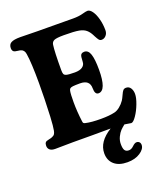

<svg xmlns="http://www.w3.org/2000/svg" viewBox="-169 -831 1000 1177"><g transform="rotate(-20 330.5 -242.5)"><path d="M183.1 5.9Q161.6 5.9 125.7 6.6Q89.8 7.3 68.8 7.3Q45.4 7.3 33.9 -2.7Q22.5 -12.7 22.5 -28.8Q22.5 -43.5 28.3 -50.5Q34.2 -57.6 47.9 -59.6Q68.8 -63 81.5 -70.8Q93.8 -75.7 98.9 -100.1Q104 -124.5 107.4 -189Q112.8 -301.8 112.8 -404.8Q112.8 -538.1 103 -599.1Q99.1 -626.5 77.1 -632.8Q71.3 -634.8 58.3 -636.2Q45.4 -637.7 41 -639.2Q23.4 -644 23.4 -665.5Q23.4 -689.9 41 -700Q58.6 -710 100.6 -710Q116.7 -710 154.1 -709Q191.4 -708 212.9 -708Q243.7 -708 329.6 -707.3Q415.5 -706.5 445.3 -706.5Q481.9 -706.5 507.6 -713.6Q533.2 -720.7 543 -720.7Q558.6 -720.7 573.2 -700.2Q587.9 -679.7 597.2 -645Q606.4 -610.4 606.4 -571.3Q606.4 -551.3 594.2 -537.6Q582 -523.9 565.4 -523.9Q554.7 -523.9 548.3 -531.5Q542 -539.1 531.2 -559.6Q528.8 -564.5 527.3 -567.4Q515.6 -590.8 499.3 -604.7Q482.9 -618.7 455.1 -624Q424.3 -629.9 355.5 -629.9Q308.6 -629.9 292.7 -622.8Q276.9 -615.7 274.4 -597.2Q268.1 -554.7 268.1 -434.1Q268.1 -416 271.5 -408.2Q274.9 -400.4 285.2 -397Q301.3 -392.1 342.3 -392.1Q374.5 -392.1 391.6 -404.1Q408.7 -416 409.2 -436Q411.1 -464.8 411.6 -467.8Q414.6 -491.7 438.5 -491.7Q464.8 -491.7 475.8 -458.7Q486.8 -425.8 486.8 -357.9Q486.8 -222.2 435.1 -222.2Q411.1 -222.2 411.1 -263.7Q411.1 -318.4 348.1 -318.4Q315.4 -318.4 301.8 -316.7Q288.1 -314.9 283 -310.5Q277.8 -306.2 275.9 -295.9Q272 -276.4 272 -223.1Q272 -162.6 280.8 -95.2Q281.7 -86.4 284.7 -83.3Q287.6 -80.1 297.4 -78.1Q333 -69.8 395.5 -69.8Q450.7 -69.8 485.4 -78.1Q502.9 -82 521.2 -96.7Q539.6 -111.3 553.2 -131.3Q560.5 -142.6 569.1 -161.9Q577.6 -181.2 584.5 -189Q591.3 -196.8 604 -196.8Q623 -196.8 633.3 -180.9Q643.6 -165 643.6 -142.1Q643.6 -117.2 628.9 -78.6Q614.3 -40 594.2 -11Q574.2 18.1 561 18.1Q555.2 18.1 518.1 11.2Q501.5 24.4 489.7 36.4Q478 48.3 467 70.6Q456.1 92.8 456.1 117.2Q456.1 145.5 463.9 157.7Q471.7 169.9 490.7 169.9Q506.8 169.9 522.5 154.5Q538.1 139.2 549.8 139.2Q561 139.2 567.9 146.2Q574.7 153.3 574.7 165Q574.7 191.4 541.3 213.6Q507.8 235.8 458 235.8Q402.3 235.8 371.8 209Q341.3 182.1 341.3 136.2Q341.3 60.5 430.2 5.9Q406.7 5.9 366.7 6.1Q326.7 6.3 311.5 6.3Q289.6 6.3 246.8 6.1Q204.1 5.9 183.1 5.9Z"/></g></svg>

Font: Cooper*
Style: Bold
Weight: 700
Designer: Owen Earl
Foundry: indestructible type*
Version: Version 0.001